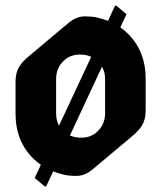

<svg xmlns="http://www.w3.org/2000/svg" viewBox="-20 -604 562 670"><path d="M247.1 9.8Q221.7 9.8 204.1 5.9Q183.6 1 165.5 -5.9L141.1 46.4H136.2L101.1 17.1L122.6 -28.8Q109.4 -38.1 98.1 -48.8Q34.2 -109.9 34.2 -208.5V-318.4Q34.2 -349.6 46.4 -370.1Q57.1 -388.2 81.1 -408.2L220.2 -524.9Q247.1 -546.9 275.4 -546.9Q300.8 -546.9 318.4 -543Q338.9 -538.1 356.9 -531.2L381.3 -584H386.2L421.4 -554.2L399.9 -508.3Q413.1 -499.5 424.3 -488.3Q488.3 -427.2 488.3 -328.6V-218.8Q488.3 -188 476.1 -167Q465.8 -149.4 441.4 -128.9L302.2 -12.2Q275.4 9.8 247.1 9.8ZM262.7 -123.5Q296.9 -123.5 318.8 -144Q346.7 -169.9 346.7 -208.5V-328.6Q346.7 -352.5 335.9 -371.1L224.1 -131.3Q241.2 -123.5 262.7 -123.5ZM186 -165.5 298.3 -405.8Q281.2 -413.6 259.8 -413.6Q225.6 -413.6 203.6 -393.1Q175.8 -367.2 175.8 -328.6V-208.5Q175.8 -184.1 186 -165.5Z"/></svg>

Font: Gothica
Style: Bold
Weight: 700
Designer: Wojciech Kalinowski "wmk69" (wmk69@o2.pl)
Foundry: Wojciech Kalinowski "wmk69" (wmk69@o2.pl)
Version: Version 2.1.0; 2021-05-14